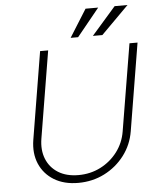

<svg xmlns="http://www.w3.org/2000/svg" viewBox="-62 -990 870 1054"><g transform="rotate(-5 373.5 -463.5)"><path d="M672.9 -727.3H717.3L637.8 -245.7Q625.7 -171.9 581.5 -113.6Q537.3 -55.4 471.2 -21.8Q405.2 11.7 326.3 11.7Q248.6 11.7 193.5 -21.8Q138.5 -55.4 113.6 -113.6Q88.8 -171.9 100.9 -245.7L180.4 -727.3H224.8L145.6 -248.2Q135.3 -185.7 155 -136.5Q174.7 -87.4 220 -59.1Q265.3 -30.9 331.3 -30.9Q397.4 -30.9 452.9 -59.1Q508.5 -87.4 545.8 -136.5Q583.1 -185.7 593.4 -248.2ZM476.2 -785.2 609.4 -937.5H680.4L528.4 -785.2ZM353.7 -785.2 449.2 -937.5H518.8L394.9 -785.2Z"/></g></svg>

Font: Inter Extra Light  BETA
Style: Italic
Weight: 200
Italic angle: 9.39999°
Designer: Rasmus Andersson
Foundry: rsms
Version: Version 3.011;git-f93a4a705